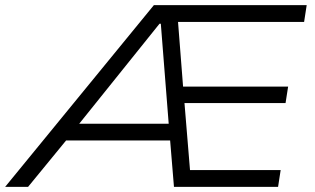

<svg xmlns="http://www.w3.org/2000/svg" viewBox="-57 -725 1223 745"><path d="M-37 0 540 -705H1133L1123 -640H604L631 -676L655 -368L618 -389H1061L1051 -325H620L657 -347L683 -32L650 -65H1032L1022 0H618L601 -206L622 -180H176L220 -205L52 0ZM562 -633 236 -227 210 -245H610L599 -227L567 -633Z"/></svg>

Font: Nunito Sans 7pt SemiExpanded Light
Style: Italic
Weight: 300
Width: 6
Italic angle: -9°
Designer: Vernon Adams
Foundry: Vernon Adams
Version: Version 3.101;gftools[0.9.27]